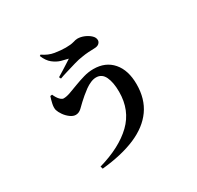

<svg xmlns="http://www.w3.org/2000/svg" viewBox="-187 -1042 1373 1338"><g transform="rotate(-30 500.0 -372.5)"><path d="M266 60Q444 9 541.5 -85Q639 -179 639 -327Q639 -402 617.5 -448Q596 -494 549 -494Q528 -494 504.5 -484Q481 -474 459 -458Q437 -442 417 -425Q397 -408 382 -394Q366 -378 344.5 -358Q323 -338 298 -338Q277 -338 254.5 -354.5Q232 -371 215.5 -394.5Q199 -418 193 -438Q188 -459 194.5 -488.5Q201 -518 209 -541L224 -543Q229 -531 238 -516Q247 -501 259 -490.5Q271 -480 282 -480Q306 -480 337.5 -491.5Q369 -503 406 -517Q443 -531 482.5 -542.5Q522 -554 562 -554Q659 -554 715 -489.5Q771 -425 771 -312Q771 -194 713 -112.5Q655 -31 544 16.5Q433 64 272 80ZM327 -624Q347 -636 370.5 -650.5Q394 -665 415.5 -679Q437 -693 451 -702Q427 -707 395.5 -716Q364 -725 334 -748.5Q304 -772 285 -819L294 -825Q338 -794 385.5 -786.5Q433 -779 471 -779Q513 -779 535.5 -786Q558 -793 571 -793Q598 -793 625.5 -781.5Q653 -770 672 -752Q691 -734 691 -713Q691 -698 678 -686.5Q665 -675 639 -675Q621 -675 592 -673Q563 -671 541 -667Q509 -663 470.5 -651.5Q432 -640 395 -629Q358 -618 334 -609Z"/></g></svg>

Font: Noto Serif JP ExtraBold
Style: Regular
Weight: 800
Designer: Ryoko NISHIZUKA 西塚涼子 (kana & ideographs); Frank Grießhammer (Latin, Greek & Cyrillic); Wenlong ZHANG 张文龙 (bopomofo); San
Foundry: Adobe
Version: Version 2.003-H1;hotconv 1.1.1;makeotfexe 2.6.0